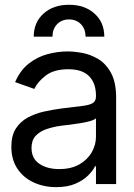

<svg xmlns="http://www.w3.org/2000/svg" viewBox="-20 -767 558 800"><path d="M213.9 12.7Q162.1 12.7 119.6 -7.1Q77.1 -26.9 52.2 -64.5Q27.3 -102.1 27.3 -155.3Q27.3 -202.1 45.9 -231.2Q64.5 -260.3 95.5 -277.1Q126.5 -293.9 163.8 -302.2Q201.2 -310.5 239.3 -315.4Q289.1 -321.8 320.1 -325.2Q351.1 -328.6 365.5 -336.9Q379.9 -345.2 379.9 -365.2V-368.2Q379.9 -420.4 351.3 -449.5Q322.8 -478.5 264.6 -478.5Q205.1 -478.5 170.9 -452.4Q136.7 -426.3 123 -396.5L43 -424.8Q64.5 -474.6 100.3 -502.4Q136.2 -530.3 178.5 -541.5Q220.7 -552.7 261.7 -552.7Q288.1 -552.7 322.3 -546.6Q356.4 -540.5 388.9 -521.2Q421.4 -502 442.6 -463.1Q463.9 -424.3 463.9 -359.4V0H379.9V-74.2H376Q367.7 -56.6 347.7 -36.4Q327.6 -16.1 294.7 -1.7Q261.7 12.7 213.9 12.7ZM226.6 -62.5Q276.4 -62.5 310.5 -82Q344.7 -101.6 362.3 -132.6Q379.9 -163.6 379.9 -197.3V-274.4Q374.5 -268.1 356.7 -262.9Q338.9 -257.8 315.7 -253.9Q292.5 -250 270.5 -247.3Q248.5 -244.6 235.4 -243.2Q202.6 -238.8 174.3 -229.2Q146 -219.7 128.7 -201.2Q111.3 -182.6 111.3 -150.4Q111.3 -106.9 143.8 -84.7Q176.3 -62.5 226.6 -62.5ZM120.6 -614.3Q120.6 -673.8 161.4 -710.4Q202.1 -747.1 267.6 -747.1Q333 -747.1 373.8 -710.4Q414.6 -673.8 414.6 -614.3H336.4Q336.4 -646 317.4 -666Q298.3 -686 267.6 -686Q236.8 -686 217.8 -666Q198.7 -646 198.7 -614.3Z"/></svg>

Font: Inter Tight
Style: Regular
Weight: 400
Designer: Rasmus Andersson
Foundry: rsms
Version: Version 3.002